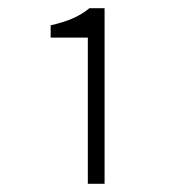

<svg xmlns="http://www.w3.org/2000/svg" viewBox="-20 -899 440 470"><path d="M195 -449V-807H104V-837Q135 -844 158 -854Q181 -864 199 -879H236V-449Z"/></svg>

Font: Noto Sans KR Thin ExtraLight
Style: Regular
Weight: 250
Version: Version 2.004-H2;hotconv 1.0.118;makeotfexe 2.5.65603